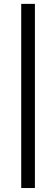

<svg xmlns="http://www.w3.org/2000/svg" viewBox="-20 -730 283 968"><path d="M156 218H87V-710.5H156Z"/></svg>

Font: Anek Telugu
Style: Regular
Weight: 400
Designer: Omkar Bhoir (Telugu), Yesha Goshar (Latin)
Foundry: Ek Type
Version: Version 1.003